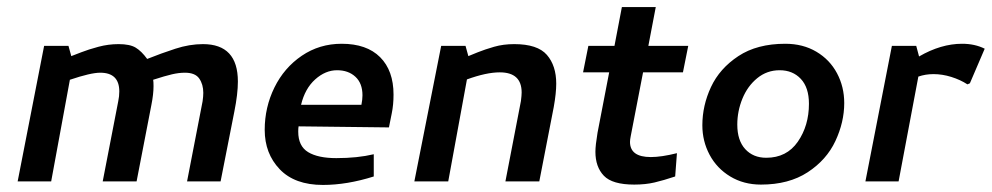

<svg xmlns="http://www.w3.org/2000/svg" viewBox="-20 -514 2810 544"><path d="M105 -384 30 0H125L178 -288Q237 -308 264 -308Q318 -308 318 -255Q318 -241 315 -227L271 0H367L409 -217Q415 -247 415 -270Q415 -282 414 -288Q448 -299 467.5 -303.5Q487 -308 504 -308Q533 -308 544.5 -291.5Q556 -275 556 -251Q556 -241 554 -227L510 0H605L644 -198Q654 -248 654 -283Q654 -389 555 -389Q517 -389 477 -376Q437 -363 397 -347Q381 -369 364.5 -379Q348 -389 316 -389Q287 -389 259 -381.5Q231 -374 210.5 -366Q190 -358 182 -355L174 -384Z M730 -146Q730 -79 772.5 -34.5Q815 10 895 10Q963 10 1039 -14V-77Q993 -66 933 -66Q881 -66 853 -83Q825 -100 825 -141Q825 -151 826 -156L1082 -153L1090 -193Q1095 -217 1095 -246Q1095 -314 1057 -352Q1019 -390 948 -390Q885 -390 835 -356Q785 -322 757.5 -266Q730 -210 730 -146ZM1007 -244Q1007 -232 1004 -217H833Q844 -263 873 -289Q902 -315 935 -315Q967 -315 987 -296.5Q1007 -278 1007 -244Z M1458 -252Q1458 -244 1456 -228L1412 0H1508L1549 -211Q1556 -250 1556 -277Q1556 -328 1529.5 -358.5Q1503 -389 1437 -389Q1406 -389 1380 -381.5Q1354 -374 1334 -366Q1314 -358 1307 -355L1299 -384H1230L1154 0H1250L1303 -289Q1358 -309 1396 -309Q1458 -309 1458 -252Z M1824 -69Q1765 -69 1765 -112Q1765 -118 1767 -128L1802 -309H1915L1930 -384H1817L1838 -494H1742L1721 -384H1647L1632 -309H1706L1673 -138Q1667 -102 1667 -84Q1667 -41 1691 -16Q1715 9 1777 9Q1809 9 1834.5 3Q1860 -3 1893 -14L1898 -80Q1854 -69 1824 -69Z M2372 -222Q2372 -268 2351.5 -306.5Q2331 -345 2293 -367.5Q2255 -390 2205 -390Q2125 -390 2072 -355Q2019 -320 1994.5 -267.5Q1970 -215 1970 -159Q1970 -114 1990.5 -75.5Q2011 -37 2049 -14Q2087 9 2136 9Q2215 9 2268.5 -26Q2322 -61 2347 -114.5Q2372 -168 2372 -222ZM2272 -220Q2272 -158 2240.5 -112.5Q2209 -67 2151 -67Q2114 -67 2091.5 -91.5Q2069 -116 2069 -161Q2069 -199 2083.5 -234.5Q2098 -270 2125.5 -292.5Q2153 -315 2189 -315Q2226 -315 2249 -290.5Q2272 -266 2272 -220Z M2507 -384 2432 0H2526L2582 -297Q2602 -304 2625 -304Q2650 -304 2675.5 -296Q2701 -288 2721 -275L2728 -278L2770 -376Q2742 -390 2706 -390Q2646 -390 2584 -354L2576 -384Z"/></svg>

Font: Cambay Devanagari
Style: Bold Italic
Weight: 700
Designer: Pooja Saxena
Foundry: Pooja Saxena
Version: Version 1.005;PS 001.005;hotconv 1.0.70;makeotf.lib2.5.58329